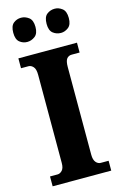

<svg xmlns="http://www.w3.org/2000/svg" viewBox="-138 -978 642 1035"><g transform="rotate(-15 183.5 -461.0)"><path d="M21 0V-55H63Q77 -55 89 -67.5Q101 -80 101 -109V-601Q101 -633 89 -646Q77 -659 63 -659H21V-714H348V-659H304Q286 -659 276 -646Q266 -633 266 -600V-111Q266 -82 277.5 -68.5Q289 -55 304 -55H348V0ZM279 -787Q254 -787 235 -802Q216 -817 216 -854Q216 -892 235 -907Q254 -922 279 -922Q301 -922 320.5 -907Q340 -892 340 -854Q340 -817 320.5 -802Q301 -787 279 -787ZM91 -787Q67 -787 48.5 -802Q30 -817 30 -854Q30 -892 48.5 -907Q67 -922 91 -922Q114 -922 134 -907Q154 -892 154 -854Q154 -817 134 -802Q114 -787 91 -787Z"/></g></svg>

Font: Noto Serif Armenian Condensed ExtraBold
Style: Regular
Weight: 800
Width: 3
Designer: Monotype Design Team
Foundry: Monotype Imaging Inc.
Version: Version 2.008; ttfautohint (v1.8.4.7-5d5b)